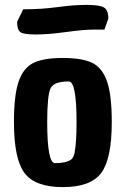

<svg xmlns="http://www.w3.org/2000/svg" viewBox="-20 -749 514 785"><path d="M37 -250Q37 -359 56 -415Q75 -471 116 -491.5Q157 -512 237 -512Q317 -512 358 -491.5Q399 -471 418 -415Q437 -359 437 -250Q437 -100 394 -42Q351 16 237 16Q123 16 80 -42Q37 -100 37 -250ZM173 -250Q173 -82 205 -82Q249 -82 270 -96Q281 -104 285 -125Q293 -167 293 -250Q293 -416 261 -416Q201 -416 187 -388.5Q173 -361 173 -250ZM407 -628Q400 -628 361.5 -628Q323 -628 250 -618Q177 -608 127 -608Q77 -608 63.5 -617.5Q50 -627 50 -660L75 -711Q150 -711 215.5 -720Q281 -729 334 -729Q387 -729 405 -718.5Q423 -708 423 -673Z"/></svg>

Font: Chau Philomene One
Style: Regular
Weight: 400
Designer: Vicente Lamonaca
Foundry: TipoType
Version: Version 1.002